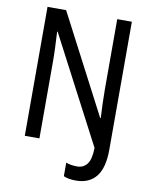

<svg xmlns="http://www.w3.org/2000/svg" viewBox="-97 -785 820 1047"><g transform="rotate(10 313.0 -261.0)"><path d="M396 192Q355 192 328 180V105Q341 110 357 112.5Q373 115 390 115Q424 115 444.5 89Q465 63 466 -1L158 -590H155Q157 -553 159 -509.5Q161 -466 161 -428V0H80V-714H183L468 -167H471Q469 -206 467.5 -247.5Q466 -289 466 -327V-714H547V-5Q547 95 508.5 143.5Q470 192 396 192Z"/></g></svg>

Font: Noto Sans Devanagari Condensed
Style: Regular
Weight: 400
Width: 3
Designer: Jelle Bosma - Monotype Design Team
Foundry: Monotype Imaging Inc.
Version: Version 2.004; ttfautohint (v1.8.4.7-5d5b)